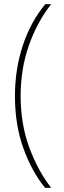

<svg xmlns="http://www.w3.org/2000/svg" viewBox="-20 -734 303 912"><path d="M51 -278Q51 -403 87.5 -515.5Q124 -628 195 -714H223Q156 -629 117 -517.5Q78 -406 78 -278Q78 -144 119.5 -32.5Q161 79 223 158H194Q131 81 91 -30Q51 -141 51 -278Z"/></svg>

Font: Noto Sans Hebrew ExtraCondensed Thin
Style: Regular
Weight: 100
Width: 2
Designer: Monotype Design Team
Foundry: Monotype Imaging Inc.
Version: Version 2.004; ttfautohint (v1.8.4.7-5d5b)